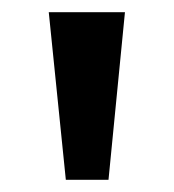

<svg xmlns="http://www.w3.org/2000/svg" viewBox="-20 -780 285 315"><path d="M60 -760 88 -485H158L185 -760Z"/></svg>

Font: Gully SemiBold
Style: Regular
Weight: 600
Designer: jaikishan Patel
Foundry: MagicType
Version: Version 1.000;Glyphs 3.2 (3242)